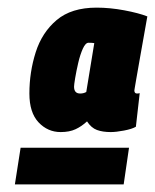

<svg xmlns="http://www.w3.org/2000/svg" viewBox="-20 -710 406 503"><path d="M366 -667Q354 -599 347 -560Q340 -521 337 -503Q334 -485 333 -479.5Q332 -474 332 -473Q332 -465 339 -465Q343 -465 346 -466L336 -378Q326 -372 305 -368Q284 -364 270 -364Q249 -364 234 -369.5Q219 -375 208 -392Q194 -379 178 -371.5Q162 -364 139 -364Q105 -364 81 -389.5Q57 -415 57 -465Q57 -521 73.5 -573Q90 -625 128.5 -657.5Q167 -690 233 -690Q268 -690 305.5 -683Q343 -676 366 -667ZM174 -483Q174 -465 190 -465Q199 -465 206 -469L227 -597Q222 -598 212 -598Q204 -598 197 -582.5Q190 -567 185 -545.5Q180 -524 177 -506Q174 -488 174 -483ZM19 -227 34 -323H318L304 -227Z"/></svg>

Font: Georama Semi Condensed Black
Style: Italic
Weight: 900
Width: 4
Italic angle: -9°
Designer: Jean-Baptiste Levee
Foundry: Production Type
Version: Version 1.000